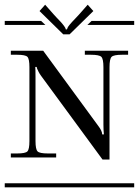

<svg xmlns="http://www.w3.org/2000/svg" viewBox="-29 -797 591 817"><path d="M-8.8 -17.1H542V0H-8.8ZM17.1 -581.1H154.8L389.2 -261.2Q405.8 -239.7 405.8 -225.1H413.1Q411.1 -244.6 411.1 -267.1V-511.2Q411.1 -546.4 402.1 -555.2Q393.1 -564 357.9 -564H332V-581.1H516.1V-564H490.2Q455.1 -564 446 -555.2Q437 -546.4 437 -511.2V-118.2H407.2L146 -474.1Q140.1 -481.9 135.5 -490.7Q130.9 -499.5 128.9 -504.9Q127 -510.3 127 -512.2H121.1Q122.1 -501 122.1 -470.2V-196.8Q122.1 -161.6 130.9 -152.8Q139.6 -144 174.8 -144H210V-127H17.1V-144H43.9Q79.1 -144 87.6 -152.8Q96.2 -161.6 96.2 -196.8V-511.2Q96.2 -546.4 87.6 -555.2Q79.1 -564 43.9 -564H17.1ZM-8.8 -708H146L164.1 -690.9H-8.8ZM360.8 -708H542V-690.9H342.8ZM267.1 -650.9H240.2L139.2 -750L163.1 -776.9L200.2 -734.9Q204.6 -730 211.4 -722.7Q218.3 -715.3 221.9 -711.7Q225.6 -708 230.7 -702.4Q235.8 -696.8 238.5 -693.1Q241.2 -689.5 244.4 -685.3Q247.6 -681.2 249 -678Q250.5 -674.8 251 -671.9H255.9Q256.8 -675.8 259.3 -680.4Q261.7 -685.1 267.6 -692.1Q273.4 -699.2 277.6 -703.6Q281.7 -708 292 -718.8Q302.2 -729.5 307.1 -734.9L344.2 -776.9L368.2 -750Z"/></svg>

Font: FoglihtenFr02
Style: Regular
Weight: 500
Version: Version 0.68